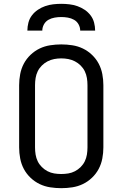

<svg xmlns="http://www.w3.org/2000/svg" viewBox="-20 -975 640 1003"><path d="M300 8Q271 8 242 3.5Q213 -1 187 -13.5Q161 -26 139.5 -46.5Q118 -67 104.5 -92.5Q91 -118 85.5 -147Q80 -176 80 -205V-530Q80 -559 85.5 -588Q91 -617 104.5 -642.5Q118 -668 139.5 -688.5Q161 -709 187 -721.5Q213 -734 242 -738.5Q271 -743 300 -743Q329 -743 358 -738.5Q387 -734 413 -721.5Q439 -709 460.5 -688.5Q482 -668 495.5 -642.5Q509 -617 514.5 -588Q520 -559 520 -530V-205Q520 -176 514.5 -147Q509 -118 495.5 -92.5Q482 -67 460.5 -46.5Q439 -26 413 -13.5Q387 -1 358 3.5Q329 8 300 8ZM300 -66Q319 -66 337 -69Q355 -72 371.5 -80.5Q388 -89 401.5 -102.5Q415 -116 423 -132.5Q431 -149 434 -167.5Q437 -186 437 -205V-530Q437 -549 434 -567.5Q431 -586 423 -602.5Q415 -619 401.5 -632.5Q388 -646 371.5 -654.5Q355 -663 337 -666.5Q319 -670 300 -670Q281 -670 263 -666.5Q245 -663 228.5 -654.5Q212 -646 198.5 -632.5Q185 -619 177 -602.5Q169 -586 166 -567.5Q163 -549 163 -530V-205Q163 -186 166 -167.5Q169 -149 177 -132.5Q185 -116 198.5 -102.5Q212 -89 228.5 -80.5Q245 -72 263 -69Q281 -66 300 -66ZM123 -815Q123 -836 128.5 -857Q134 -878 147 -895Q160 -912 178 -924Q196 -936 216 -943Q236 -950 257.5 -952.5Q279 -955 300 -955Q321 -955 342.5 -952.5Q364 -950 384 -943Q404 -936 422 -924Q440 -912 453 -895Q466 -878 471.5 -857Q477 -836 477 -815H399Q399 -832 390.5 -847.5Q382 -863 367 -871.5Q352 -880 334.5 -883Q317 -886 300 -886Q283 -886 265.5 -883Q248 -880 233 -871.5Q218 -863 209.5 -847.5Q201 -832 201 -815Z"/></svg>

Font: Iosevka Fixed Extended
Style: Regular
Weight: 400
Width: 7
Monospace: yes
Designer: Belleve Invis
Foundry: Belleve Invis
Version: Version 24.1.1; ttfautohint (v1.8.4)